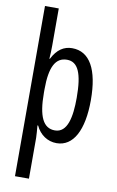

<svg xmlns="http://www.w3.org/2000/svg" viewBox="-106 -909 675 1111"><g transform="rotate(10 231.0 -353.0)"><path d="M421 -362C421 -543 366 -640 263 -640C215 -640 175 -615 146 -557H143C145 -584 146 -610 146 -637V-853H65V147H147V-93C147 -113 144 -137 142 -165H146C170 -113 216 -83 268 -83C366 -83 421 -185 421 -362ZM338 -361C338 -249 320 -154 246 -154C178 -154 146 -217 146 -358V-378C146 -510 178 -569 245 -569C310 -569 338 -505 338 -361Z"/></g></svg>

Font: Noto Sans Kannada UI ExtraCondensed
Style: Regular
Weight: 400
Width: 2
Designer: Jelle Bosma - Monotype Design Team
Foundry: Monotype Imaging Inc.
Version: Version 2.005